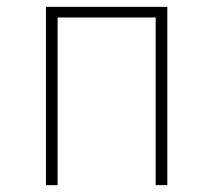

<svg xmlns="http://www.w3.org/2000/svg" viewBox="-20 -540 622 560"><path d="M434 -489H148V0H114V-520H468V0H434Z"/></svg>

Font: FiraSans
Style: Regular
Weight: 200
Designer: Carrois Corporate & Edenspiekermann AG
Foundry: Carrois Corporate GbR & Edenspiekermann AG
Version: Version 3.106;PS 003.106;hotconv 1.0.70;makeotf.lib2.5.58329